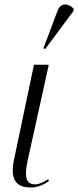

<svg xmlns="http://www.w3.org/2000/svg" viewBox="-20 -824 348 854"><path d="M181 -606 307 -775 308 -785C285 -809 250 -815 236 -776L173 -609ZM117 10C147 10 176 -3 198 -19L194 -27C174 -14 155 -4 136 -4C90 -4 90 -48 103 -110L197 -536H131L42 -112C24 -25 52 10 117 10Z"/></svg>

Font: Noto Serif Display Condensed Light
Style: Italic
Weight: 300
Width: 3
Italic angle: -12°
Designer: Monotype Design Team
Foundry: Monotype Imaging Inc.
Version: Version 2.009